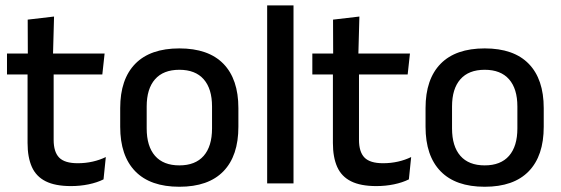

<svg xmlns="http://www.w3.org/2000/svg" viewBox="-20 -682 2085 714"><path d="M244 10Q185.5 10 150 -7.8Q114.5 -25.5 98.5 -61.2Q82.5 -97 82.5 -150.5V-449.5H179.5V-162Q179.5 -117 200 -96Q220.5 -75 269 -75Q298 -75 324.5 -81Q351 -87 373.5 -98L365 -15Q341 -3 309.5 3.5Q278 10 244 10ZM360.5 -405H6V-483H369ZM177 -474.5H83.5L83 -609L181 -620.5Z M647 12.5Q539 12.5 483 -45Q427 -102.5 427 -210.5V-280Q427 -387.5 483 -444.8Q539 -502 647 -502Q755 -502 810.8 -444.8Q866.5 -387.5 866.5 -280V-210.5Q866.5 -102.5 810.8 -45Q755 12.5 647 12.5ZM647 -67Q706.5 -67 737.5 -102.5Q768.5 -138 768.5 -204.5V-286Q768.5 -352 737.5 -387.2Q706.5 -422.5 647 -422.5Q587.5 -422.5 556.5 -387.2Q525.5 -352 525.5 -286V-204.5Q525.5 -138 556.5 -102.5Q587.5 -67 647 -67Z M1071.5 0H973.5V-662H1071.5Z M1379.5 10Q1321 10 1285.5 -7.8Q1250 -25.5 1234 -61.2Q1218 -97 1218 -150.5V-449.5H1315V-162Q1315 -117 1335.5 -96Q1356 -75 1404.5 -75Q1433.5 -75 1460 -81Q1486.5 -87 1509 -98L1500.5 -15Q1476.5 -3 1445 3.5Q1413.5 10 1379.5 10ZM1496 -405H1141.5V-483H1504.5ZM1312.5 -474.5H1219L1218.5 -609L1316.5 -620.5Z M1782.5 12.5Q1674.5 12.5 1618.5 -45Q1562.5 -102.5 1562.5 -210.5V-280Q1562.5 -387.5 1618.5 -444.8Q1674.5 -502 1782.5 -502Q1890.5 -502 1946.2 -444.8Q2002 -387.5 2002 -280V-210.5Q2002 -102.5 1946.2 -45Q1890.5 12.5 1782.5 12.5ZM1782.5 -67Q1842 -67 1873 -102.5Q1904 -138 1904 -204.5V-286Q1904 -352 1873 -387.2Q1842 -422.5 1782.5 -422.5Q1723 -422.5 1692 -387.2Q1661 -352 1661 -286V-204.5Q1661 -138 1692 -102.5Q1723 -67 1782.5 -67Z"/></svg>

Font: Anek Malayalam Medium Medium
Style: Regular
Weight: 500
Version: Version 1.003